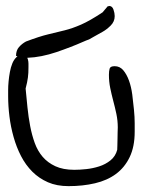

<svg xmlns="http://www.w3.org/2000/svg" viewBox="-20 -635 496 655"><path d="M7.8 -306.6V-328.1Q7.8 -341.8 9.3 -357.4Q10.7 -373 13.7 -389.2Q16.6 -405.3 22 -418.5Q27.3 -431.6 36.1 -439.9Q44.9 -448.2 57.6 -448.2Q65.4 -448.2 69.3 -443.8Q73.2 -439.5 75.2 -432.1Q77.1 -424.8 77.1 -418V-405.3Q77.1 -394.5 76.7 -386.7Q76.2 -378.9 75.2 -370.6Q74.2 -362.3 72.3 -353.5Q70.3 -344.7 67.4 -333Q70.3 -301.8 73.7 -268.6Q77.1 -235.4 83 -204.6Q88.9 -173.8 98.6 -147Q108.4 -120.1 125.5 -100.1Q142.6 -80.1 168.9 -67.9Q195.3 -55.7 233.4 -55.7Q252 -55.7 274.4 -58.1Q296.9 -60.5 318.4 -67.4Q339.8 -74.2 356.9 -87.9Q374 -101.6 379.9 -124Q379.9 -127.9 380.4 -138.7Q380.9 -149.4 380.9 -161.6Q380.9 -173.8 381.3 -184.6Q381.8 -195.3 381.8 -200.2Q381.8 -223.6 377 -246.6Q372.1 -269.5 366.2 -291.5Q360.4 -313.5 356 -335Q351.6 -356.4 351.6 -379.9Q351.6 -392.6 354 -400.9Q356.4 -409.2 371.1 -409.2Q388.7 -409.2 400.4 -395.5Q412.1 -381.8 419.9 -360.4Q427.7 -338.9 431.2 -312.5Q434.6 -286.1 437 -260.7Q439.5 -235.4 439.5 -214.8V-185.5Q439.5 -134.8 422.4 -99.1Q405.3 -63.5 375.5 -41.5Q345.7 -19.5 304.2 -9.8Q262.7 0 213.9 0Q173.8 0 143.6 -13.2Q113.3 -26.4 90.3 -49.3Q67.4 -72.3 51.8 -102.5Q36.1 -132.8 26.4 -167.5Q16.6 -202.1 12.2 -237.8Q7.8 -273.4 7.8 -306.6ZM34.7 -444.4Q34.7 -463.1 45 -474.7Q55.3 -486.2 68.6 -493.4Q114.6 -510.8 144.9 -518Q175.2 -525.2 201.2 -531.7Q227.2 -538.2 256.9 -551.2Q286.6 -564.2 330.2 -593.1Q332.6 -595.9 338.6 -603.2Q344.7 -610.4 347.1 -613.3H349.5Q349.5 -613.3 350.1 -614Q350.8 -614.7 352 -614.7Q362.9 -614.7 367.1 -602.4Q371.3 -590.2 371.3 -580.1Q371.3 -561.3 357.4 -547.6Q343.5 -533.9 330.2 -526.6Q309.6 -515.1 300.5 -510Q291.4 -505 284.2 -500.7Q275.7 -497.8 259.3 -490.6Q243 -483.3 220.6 -474.7Q198.2 -466 172.8 -457.3Q147.3 -448.7 121.9 -443.6Q96.5 -438.6 74.1 -437.9Q51.7 -437.1 34.7 -444.4Z"/></svg>

Font: Swanky and Moo Moo Cyrillic
Style: Regular
Weight: 400
Designer: Kimberly Geswein; Denis Ignatov
Foundry: Kimberly Geswein; Denis Ignatov
Version: Version 1.003 June 27, 2018